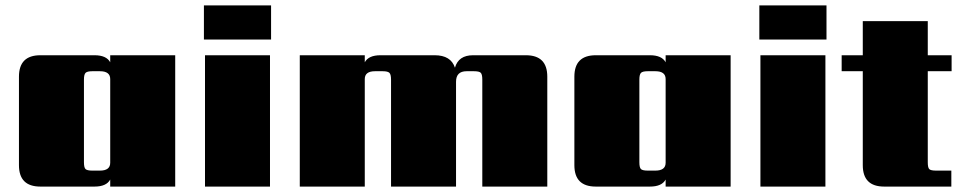

<svg xmlns="http://www.w3.org/2000/svg" viewBox="-20 -689 3553 709"><path d="M321 -59H349Q387 -59 387 -88V-397Q387 -426 349 -426H321Q302 -426 296 -420Q290 -414 290 -395V-90Q290 -70 296 -64.5Q302 -59 321 -59ZM387 -485H627V0H387V-26Q373 0 329 0H129Q50 0 50 -79V-406Q50 -485 129 -485H329Q373 -485 387 -459Z M977 0H737V-485H977ZM733 -543V-669H981V-543Z M1727 -485H1922Q2001 -485 2001 -406V0H1761V-395Q1761 -414 1755.5 -420Q1750 -426 1730 -426H1703Q1664 -426 1664 -387V0H1424V-395Q1424 -414 1418 -420Q1412 -426 1393 -426H1365Q1327 -426 1327 -397V0H1087V-485H1327V-459Q1341 -485 1385 -485H1585Q1645 -485 1660 -439Q1673 -485 1727 -485Z M2372 -59H2400Q2438 -59 2438 -88V-397Q2438 -426 2400 -426H2372Q2353 -426 2347 -420Q2341 -414 2341 -395V-90Q2341 -70 2347 -64.5Q2353 -59 2372 -59ZM2438 -485H2678V0H2438V-26Q2424 0 2380 0H2180Q2101 0 2101 -79V-406Q2101 -485 2180 -485H2380Q2424 -485 2438 -459Z M3028 0H2788V-485H3028ZM2784 -543V-669H3032V-543Z M3494 -426H3406V-90Q3406 -70 3411.5 -64.5Q3417 -59 3437 -59H3493V0H3245Q3166 0 3166 -79V-426H3088V-485H3166V-611H3406V-485H3494Z"/></svg>

Font: Sarpanch Black
Style: Regular
Weight: 900
Designer: Manushi Parikh (Devanagari and Latin), Jyotish Sonowal (Devanagari)
Foundry: Indian Type Foundry
Version: Version 2.004;PS 1.0;hotconv 1.0.78;makeotf.lib2.5.61930; tt